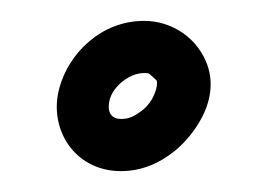

<svg xmlns="http://www.w3.org/2000/svg" viewBox="-20 -432 255 184"><path d="M37 -348C26 -309 51 -268 96 -268C115 -268 132 -275 147 -287C166 -302 200 -345 170 -386C163 -396 145 -412 118 -412C77 -412 46 -381 37 -348ZM85 -336C88 -349 104 -362 118 -362C124 -362 122 -362 130 -355C132 -351 128 -335 116 -326C108 -320 103 -318 96 -318C88 -318 82 -323 85 -336Z"/></svg>

Font: Dictator
Style: Stencil
Weight: 500
Version: Version MIL.1277